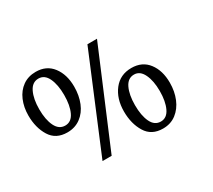

<svg xmlns="http://www.w3.org/2000/svg" viewBox="-128 -899 1274 1148"><g transform="rotate(-30 509.0 -324.5)"><path d="M46 -457Q46 -514 66 -561Q86 -608 124 -635Q162 -662 214 -662Q288 -662 329 -608Q370 -554 370 -470Q370 -410 350 -360.5Q330 -311 291 -282Q252 -253 199 -253Q120 -253 83 -313Q46 -373 46 -457ZM294 0 565 -650H631L357 0ZM293 -457Q293 -528 271.5 -573.5Q250 -619 208 -619Q165 -619 143 -573.5Q121 -528 121 -457Q121 -385 143 -340Q165 -295 208 -295Q250 -295 271.5 -340Q293 -385 293 -457ZM553 -192Q553 -280 598 -338Q643 -396 721 -396Q795 -396 836 -342.5Q877 -289 877 -205Q877 -145 856.5 -95.5Q836 -46 797.5 -16.5Q759 13 706 13Q627 13 590 -47.5Q553 -108 553 -192ZM800 -192Q800 -262 778 -308Q756 -354 715 -354Q672 -354 650.5 -308.5Q629 -263 629 -192Q629 -120 650.5 -75Q672 -30 715 -30Q757 -30 778.5 -75.5Q800 -121 800 -192Z"/></g></svg>

Font: Kurale
Style: Regular
Weight: 400
Designer: Eduardo Rodriguez Tunni
Foundry: Eduardo Rodriguez Tunni
Version: Version 2.000